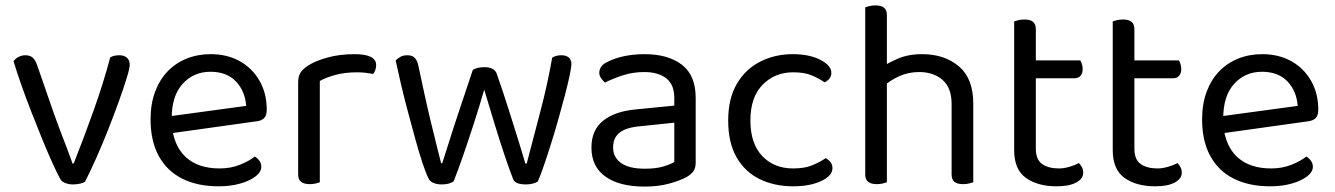

<svg xmlns="http://www.w3.org/2000/svg" viewBox="-20 -675 4929 709"><path d="M421 -471Q438 -471 448.5 -462Q459 -453 459 -436Q459 -423 448 -387Q437 -351 419 -301Q401 -251 379.5 -196.5Q358 -142 335.5 -91.5Q313 -41 294 -4Q289 0 276.5 3Q264 6 250 6Q233 6 220 0.5Q207 -5 202 -15Q191 -35 173.5 -73.5Q156 -112 136 -161Q116 -210 95.5 -262.5Q75 -315 58 -363.5Q41 -412 30 -449Q37 -459 49 -465Q61 -471 73 -471Q91 -471 101 -462Q111 -453 118 -432L180 -253Q188 -230 201 -196Q214 -162 227 -128Q240 -94 248 -71H252Q292 -172 327 -270.5Q362 -369 387 -463Q400 -471 421 -471Z M591 -180 587 -243 889 -284Q885 -339 851 -374.5Q817 -410 757 -410Q695 -410 654.5 -365.5Q614 -321 614 -238V-216Q621 -136 666.5 -94.5Q712 -53 791 -53Q833 -53 867 -67Q901 -81 921 -97Q932 -90 938.5 -80.5Q945 -71 945 -59Q945 -40 923.5 -23.5Q902 -7 866.5 3Q831 13 787 13Q710 13 653.5 -15Q597 -43 566.5 -98.5Q536 -154 536 -234Q536 -291 552.5 -335.5Q569 -380 598.5 -411Q628 -442 669 -458.5Q710 -475 758 -475Q819 -475 865.5 -449Q912 -423 938.5 -376.5Q965 -330 965 -270Q965 -248 955 -238.5Q945 -229 927 -227Z M1161 -376V-218H1081V-370Q1081 -393 1089.5 -406.5Q1098 -420 1118 -433Q1144 -450 1189 -462.5Q1234 -475 1289 -475Q1369 -475 1369 -435Q1369 -425 1366 -416.5Q1363 -408 1358 -402Q1348 -404 1332 -406Q1316 -408 1300 -408Q1254 -408 1219 -398.5Q1184 -389 1161 -376ZM1081 -264 1161 -252V-2Q1156 0 1146 2.5Q1136 5 1124 5Q1103 5 1092 -3.5Q1081 -12 1081 -31Z M1768 -344Q1750 -281 1729.5 -218Q1709 -155 1690 -100Q1671 -45 1655 -5Q1647 0 1637 3Q1627 6 1610 6Q1594 6 1580.5 0.5Q1567 -5 1562 -17Q1552 -37 1539.5 -75Q1527 -113 1513.5 -162Q1500 -211 1486 -263.5Q1472 -316 1460.5 -365Q1449 -414 1441 -452Q1448 -459 1458.5 -465Q1469 -471 1484 -471Q1503 -471 1512.5 -460.5Q1522 -450 1526 -427Q1535 -385 1546.5 -332Q1558 -279 1570.5 -227Q1583 -175 1593.5 -133.5Q1604 -92 1609 -72H1613Q1621 -96 1638 -150.5Q1655 -205 1678.5 -275Q1702 -345 1726 -417Q1734 -422 1745 -424.5Q1756 -427 1769 -427Q1787 -427 1799 -420.5Q1811 -414 1815 -401Q1839 -332 1860 -265.5Q1881 -199 1897 -147.5Q1913 -96 1920 -71H1925Q1948 -160 1975 -262Q2002 -364 2019 -462Q2033 -471 2053 -471Q2070 -471 2080 -463Q2090 -455 2090 -438Q2090 -427 2083.5 -396Q2077 -365 2066 -323Q2055 -281 2041.5 -233.5Q2028 -186 2014 -141.5Q2000 -97 1987.5 -61Q1975 -25 1966 -5Q1961 -1 1949.5 2.5Q1938 6 1923 6Q1882 6 1875 -13Q1861 -49 1843 -102.5Q1825 -156 1806 -218.5Q1787 -281 1768 -344Z M2361 14Q2267 14 2215.5 -23Q2164 -60 2164 -130Q2164 -195 2207.5 -229.5Q2251 -264 2328 -271L2470 -285V-313Q2470 -363 2440 -386Q2410 -409 2359 -409Q2318 -409 2280.5 -397Q2243 -385 2214 -370Q2206 -377 2199.5 -386.5Q2193 -396 2193 -406Q2193 -432 2222 -446Q2249 -460 2284.5 -467.5Q2320 -475 2360 -475Q2447 -475 2498 -436Q2549 -397 2549 -313V-76Q2549 -54 2540.5 -42.5Q2532 -31 2515 -21Q2491 -8 2451 3Q2411 14 2361 14ZM2361 -52Q2403 -52 2430.5 -60.5Q2458 -69 2470 -77V-222L2346 -209Q2294 -205 2269 -186Q2244 -167 2244 -131Q2244 -94 2273.5 -73Q2303 -52 2361 -52Z M2909 -408Q2841 -408 2796 -362Q2751 -316 2751 -230Q2751 -145 2794.5 -99Q2838 -53 2909 -53Q2951 -53 2979 -64.5Q3007 -76 3029 -91Q3040 -85 3047 -76Q3054 -67 3054 -54Q3054 -26 3012.5 -6.5Q2971 13 2909 13Q2840 13 2785.5 -13.5Q2731 -40 2700 -94Q2669 -148 2669 -230Q2669 -311 2701 -365.5Q2733 -420 2787.5 -447.5Q2842 -475 2907 -475Q2969 -475 3009.5 -454Q3050 -433 3050 -406Q3050 -394 3043 -385Q3036 -376 3025 -371Q3003 -386 2976.5 -397Q2950 -408 2909 -408Z M3574 -199H3494V-291Q3494 -351 3460.5 -380Q3427 -409 3374 -409Q3335 -409 3301.5 -394Q3268 -379 3245 -358L3230 -423Q3254 -440 3293.5 -457.5Q3333 -475 3385 -475Q3468 -475 3521 -430Q3574 -385 3574 -293ZM3175 -264H3255V-2Q3250 0 3240 2.5Q3230 5 3218 5Q3197 5 3186 -3.5Q3175 -12 3175 -31ZM3494 -263 3574 -262V-2Q3569 0 3558.5 2.5Q3548 5 3537 5Q3515 5 3504.5 -3.5Q3494 -12 3494 -31ZM3255 -225H3175V-648Q3180 -650 3190.5 -652.5Q3201 -655 3213 -655Q3234 -655 3244.5 -646.5Q3255 -638 3255 -619Z M3725 -264H3805V-126Q3805 -86 3828 -69.5Q3851 -53 3891 -53Q3908 -53 3929 -59Q3950 -65 3964 -73Q3970 -67 3975 -58Q3980 -49 3980 -37Q3980 -15 3954 -1Q3928 13 3882 13Q3812 13 3768.5 -18Q3725 -49 3725 -121ZM3766 -386V-452H3969Q3972 -448 3975 -439Q3978 -430 3978 -420Q3978 -404 3970 -395Q3962 -386 3948 -386ZM3805 -234H3725V-596Q3730 -598 3740.5 -600.5Q3751 -603 3763 -603Q3784 -603 3794.5 -594.5Q3805 -586 3805 -567Z M4089 -264H4169V-126Q4169 -86 4192 -69.5Q4215 -53 4255 -53Q4272 -53 4293 -59Q4314 -65 4328 -73Q4334 -67 4339 -58Q4344 -49 4344 -37Q4344 -15 4318 -1Q4292 13 4246 13Q4176 13 4132.5 -18Q4089 -49 4089 -121ZM4130 -386V-452H4333Q4336 -448 4339 -439Q4342 -430 4342 -420Q4342 -404 4334 -395Q4326 -386 4312 -386ZM4169 -234H4089V-596Q4094 -598 4104.5 -600.5Q4115 -603 4127 -603Q4148 -603 4158.5 -594.5Q4169 -586 4169 -567Z M4474 -180 4470 -243 4772 -284Q4768 -339 4734 -374.5Q4700 -410 4640 -410Q4578 -410 4537.5 -365.5Q4497 -321 4497 -238V-216Q4504 -136 4549.5 -94.5Q4595 -53 4674 -53Q4716 -53 4750 -67Q4784 -81 4804 -97Q4815 -90 4821.5 -80.5Q4828 -71 4828 -59Q4828 -40 4806.5 -23.5Q4785 -7 4749.5 3Q4714 13 4670 13Q4593 13 4536.5 -15Q4480 -43 4449.5 -98.5Q4419 -154 4419 -234Q4419 -291 4435.5 -335.5Q4452 -380 4481.5 -411Q4511 -442 4552 -458.5Q4593 -475 4641 -475Q4702 -475 4748.5 -449Q4795 -423 4821.5 -376.5Q4848 -330 4848 -270Q4848 -248 4838 -238.5Q4828 -229 4810 -227Z"/></svg>

Font: Baloo Tammudu 2
Style: Regular
Weight: 400
Designer: Maithili Shingre, Omkar Shende and Ek Type
Foundry: Ek Type
Version: Version 1.700